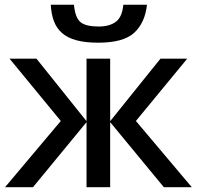

<svg xmlns="http://www.w3.org/2000/svg" viewBox="-20 -785 826 805"><path d="M497.1 -765.1C493.7 -730.5 483.4 -706.5 465.3 -693.4C447.3 -680.2 423.3 -673.8 394 -673.8C358.4 -673.8 333 -679.7 317.9 -691.9C302.7 -704.1 293.5 -728.5 290 -765.1H192.9C198.7 -660.6 247.1 -606 391.1 -606C461.9 -606 512.2 -619.6 542.5 -647.5C572.8 -675.3 590.8 -714.4 596.2 -765.1ZM652.8 -539.1 441.9 -276.9V-539.1H342.8V-276.9L132.8 -539.1H20L234.9 -277.8L1 0H118.2L342.8 -272.9V0H441.9V-272.9L667 0H784.2L549.8 -277.8L765.1 -539.1Z"/></svg>

Font: Noto Reveo Sans
Style: Regular
Weight: 500
Designer: Monotype Design Team
Foundry: Monotype Imaging Inc.
Version: Version 2.007